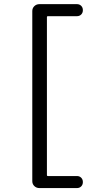

<svg xmlns="http://www.w3.org/2000/svg" viewBox="-20 -790 540 949"><path d="M174.8 139.6Q160.2 139.6 149.9 129.9Q139.6 120.1 139.6 105.5V-735.4Q139.6 -750 149.9 -759.8Q160.2 -769.5 174.8 -769.5H360.4Q373 -769.5 381.3 -761.2Q389.6 -752.9 389.6 -739.7Q389.6 -726.6 381.3 -718.3Q373 -710 360.4 -710H216.8Q211.9 -710 211.9 -705.1V75.2Q211.9 80.1 216.8 80.1H360.4Q373 80.1 381.3 88.4Q389.6 96.7 389.6 109.9Q389.6 123 381.3 131.3Q373 139.6 360.4 139.6Z"/></svg>

Font: Rounded-L Mgen+ 2m regular
Style: Regular
Weight: 400
Designer: [Source Han Sans]
Ryoko NISHIZUKA  (kana & ideographs); Paul D. Hunt (Latin, Greek & Cyrillic); Wenlong ZHANG  (bopomofo
Version: Version 1.059.20150602